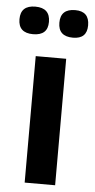

<svg xmlns="http://www.w3.org/2000/svg" viewBox="-62 -759 390 791"><g transform="rotate(5 133.0 -363.0)"><path d="M71 0V-523H197V0ZM217 -612Q156 -612 156 -669Q156 -726 217 -726Q275 -726 275 -668Q275 -612 217 -612ZM52 -612Q-9 -612 -9 -669Q-9 -726 52 -726Q113 -726 113 -668Q113 -612 52 -612Z"/></g></svg>

Font: Bricolage Grotesque 12pt SemiBold
Style: Regular
Weight: 600
Designer: Mathieu Triay
Foundry: Atelier Triay
Version: Version 1.001; ttfautohint (v1.8.4.7-5d5b);gftools[0.9.33.de